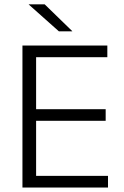

<svg xmlns="http://www.w3.org/2000/svg" viewBox="-20 -844 558 864"><path d="M81 0V-639H142.5V0ZM100 0V-52.5H466V0ZM116 -300.5V-352.5H455.5V-300.5ZM99 -586.5V-639H463V-586.5ZM181 -824.5 305 -704V-703H245L109.5 -823.5V-824.5Z"/></svg>

Font: Anek Odia Light
Style: Regular
Weight: 300
Designer: Yesha Goshar & Mahesh Sahu (Odia), Yesha Goshar (Latin)
Foundry: Ek Type
Version: Version 1.003